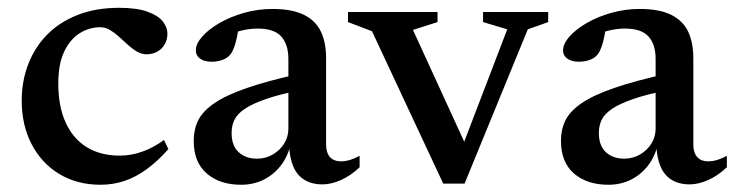

<svg xmlns="http://www.w3.org/2000/svg" viewBox="-20 -474 1928 504"><path d="M292.5 -453.5Q339.5 -453.5 367.5 -443.2Q395.5 -433 407.5 -417.5Q419.5 -402 419.5 -386Q419.5 -370 412.5 -357.8Q405.5 -345.5 393 -338.5Q380.5 -331.5 365 -331.5Q351.5 -331.5 339.2 -338.8Q327 -346 315.5 -356.5Q304 -367 292.5 -377.5Q281 -388 268.8 -395.2Q256.5 -402.5 243 -402.5Q214.5 -402.5 189.2 -386.8Q164 -371 148.5 -338.5Q133 -306 133 -255Q133 -194.5 152.5 -152Q172 -109.5 208 -87.5Q244 -65.5 294 -65.5Q324.5 -65.5 353.2 -75.8Q382 -86 410.5 -106.5L422 -82.5Q393.5 -50.5 365 -29.8Q336.5 -9 306.5 1Q276.5 11 244 11Q182.5 11 135.8 -17.2Q89 -45.5 63 -95.5Q37 -145.5 37 -210Q37 -261 54 -305.2Q71 -349.5 103.5 -382.8Q136 -416 183.8 -434.8Q231.5 -453.5 292.5 -453.5Z M769 -281 771 -238Q714 -226.5 678 -214Q642 -201.5 622.2 -188Q602.5 -174.5 595.2 -159.2Q588 -144 588 -125Q588 -91.5 606.5 -74.5Q625 -57.5 654.5 -57.5Q677.5 -57.5 696.2 -68.5Q715 -79.5 726 -97.2Q737 -115 737 -136.5V-319.5Q737 -357 718.5 -378Q700 -399 656 -399Q638.5 -399 619.5 -395Q600.5 -391 583 -383.5L608 -412Q605.5 -393 602.2 -377.5Q599 -362 595 -350.8Q591 -339.5 585.5 -332Q577.5 -321.5 564.2 -316.8Q551 -312 535.5 -312Q516 -312 505 -320.2Q494 -328.5 494 -341.5Q494 -359 510.8 -378Q527.5 -397 556 -413.5Q584.5 -430 620.5 -440.2Q656.5 -450.5 695.5 -450.5Q747 -450.5 778 -435Q809 -419.5 822.5 -390.8Q836 -362 836 -321.5V-95.5Q836 -80.5 840.5 -70.5Q845 -60.5 853.8 -55.5Q862.5 -50.5 875.5 -50.5Q886.5 -50.5 899 -54.2Q911.5 -58 924 -65V-35Q901 -13 875.2 -1.5Q849.5 10 826.5 10Q798.5 10 779 -2Q759.5 -14 749.8 -37.2Q740 -60.5 739 -92.5L743 -96Q735.5 -63 716.8 -39Q698 -15 671.5 -2Q645 11 613 11Q557 11 522.8 -18.5Q488.5 -48 488.5 -104.5Q488.5 -134 500.2 -158Q512 -182 542.5 -203Q573 -224 628 -243Q683 -262 769 -281Z M1365.5 -397 1199.5 8H1143.5L956.5 -392L893.5 -416V-442.5H1128.5V-416L1064 -395.5L1208 -81.5L1190.5 -81L1311.5 -397L1248 -416V-442.5H1419V-416Z M1733 -281 1735 -238Q1678 -226.5 1642 -214Q1606 -201.5 1586.2 -188Q1566.5 -174.5 1559.2 -159.2Q1552 -144 1552 -125Q1552 -91.5 1570.5 -74.5Q1589 -57.5 1618.5 -57.5Q1641.5 -57.5 1660.2 -68.5Q1679 -79.5 1690 -97.2Q1701 -115 1701 -136.5V-319.5Q1701 -357 1682.5 -378Q1664 -399 1620 -399Q1602.5 -399 1583.5 -395Q1564.5 -391 1547 -383.5L1572 -412Q1569.5 -393 1566.2 -377.5Q1563 -362 1559 -350.8Q1555 -339.5 1549.5 -332Q1541.5 -321.5 1528.2 -316.8Q1515 -312 1499.5 -312Q1480 -312 1469 -320.2Q1458 -328.5 1458 -341.5Q1458 -359 1474.8 -378Q1491.5 -397 1520 -413.5Q1548.5 -430 1584.5 -440.2Q1620.5 -450.5 1659.5 -450.5Q1711 -450.5 1742 -435Q1773 -419.5 1786.5 -390.8Q1800 -362 1800 -321.5V-95.5Q1800 -80.5 1804.5 -70.5Q1809 -60.5 1817.8 -55.5Q1826.5 -50.5 1839.5 -50.5Q1850.5 -50.5 1863 -54.2Q1875.5 -58 1888 -65V-35Q1865 -13 1839.2 -1.5Q1813.5 10 1790.5 10Q1762.5 10 1743 -2Q1723.5 -14 1713.8 -37.2Q1704 -60.5 1703 -92.5L1707 -96Q1699.5 -63 1680.8 -39Q1662 -15 1635.5 -2Q1609 11 1577 11Q1521 11 1486.8 -18.5Q1452.5 -48 1452.5 -104.5Q1452.5 -134 1464.2 -158Q1476 -182 1506.5 -203Q1537 -224 1592 -243Q1647 -262 1733 -281Z"/></svg>

Font: Newsreader 16pt 16pt Medium
Style: Regular
Weight: 500
Version: Version 1.003